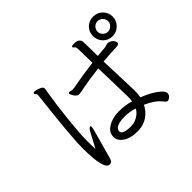

<svg xmlns="http://www.w3.org/2000/svg" viewBox="-168 -1054 1336 1336"><g transform="rotate(-45 500.0 -386.0)"><path d="M634 -129Q587 -144 541 -144Q444 -144 440 -99V-97Q440 -80 463 -72Q486 -64 519 -64Q552 -64 576 -76Q617 -95 634 -129ZM206 -703Q209 -711 219.5 -711Q230 -711 244 -706Q280 -695 284 -682Q285 -680 285 -673.5Q285 -667 274.5 -607.5Q264 -548 249.5 -413.5Q235 -279 235 -215.5Q235 -152 237 -128Q250 -151 276 -201.5Q302 -252 309.5 -258.5Q317 -265 322 -265Q327 -265 327 -257Q327 -249 324 -235Q321 -221 294.5 -127.5Q268 -34 262.5 -13Q257 8 248.5 13.5Q240 19 231 19Q177 19 177 -193L178 -248Q187 -385 203 -527Q219 -669 219.5 -674.5Q220 -680 217 -685.5Q214 -691 210 -695Q206 -699 206 -703ZM912 -658.5Q928 -674 928 -695Q928 -716 912 -731.5Q896 -747 875.5 -747Q855 -747 839.5 -731.5Q824 -716 824 -695Q824 -674 839.5 -658.5Q855 -643 875.5 -643Q896 -643 912 -658.5ZM707 -518Q717 -248 717 -228V-209Q717 -196 712 -161Q794 -129 840 -89Q866 -67 866 -50.5Q866 -34 858 -25Q850 -16 841.5 -12Q833 -8 831 -8Q819 -8 804 -28Q770 -73 693 -107Q670 -62 631 -35.5Q592 -9 543 -7H528Q462 -7 423 -34Q384 -61 384 -98V-99Q385 -135 409.5 -156.5Q434 -178 467.5 -188Q501 -198 529 -198H541Q601 -198 651 -182Q654 -203 654 -223V-236L647 -511Q538 -498 489 -487.5Q440 -477 426.5 -477Q413 -477 401 -489.5Q389 -502 384 -515Q379 -528 379 -529Q379 -537 389 -537L413 -532L434 -534Q537 -554 646 -567Q644 -708 642 -718Q640 -728 632 -732.5Q624 -737 624 -744V-745Q625 -752 650 -752Q704 -752 704 -707Q704 -680 706 -574Q727 -576 746.5 -578Q766 -580 785 -581Q794 -583 802 -586Q810 -589 819 -589Q837 -586 851.5 -574.5Q866 -563 868 -546V-542Q868 -526 832 -526Q770 -524 707 -518ZM875.5 -791Q916 -791 944.5 -763.5Q973 -736 973 -695.5Q973 -655 944.5 -626.5Q916 -598 875.5 -598Q835 -598 807.5 -626.5Q780 -655 780 -695.5Q780 -736 807.5 -763.5Q835 -791 875.5 -791Z"/></g></svg>

Font: LXGW WenKai
Style: Regular
Weight: 400
Designer: LXGW / Fontworks Inc.
Foundry: LXGW / Fontworks Inc.
Version: Version 1.520; June 14, 2025